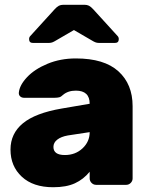

<svg xmlns="http://www.w3.org/2000/svg" viewBox="-20 -775 629 805"><path d="M24 0ZM356 -340Q356 -395 298 -395Q265 -395 244 -377Q236 -369 228 -367Q220 -365 208 -365H81Q71 -365 64.5 -371Q58 -377 59 -387Q62 -418 93.5 -451.5Q125 -485 179 -507.5Q233 -530 298 -530Q417 -530 476.5 -476Q536 -422 536 -330V-27Q536 -16 528 -8Q520 0 509 0H383Q372 0 364 -8Q356 -16 356 -27V-55Q330 -23 294 -6.5Q258 10 203 10Q119 10 71.5 -34Q24 -78 24 -148Q24 -215 76 -258Q128 -301 239 -320ZM264 -207Q236 -202 220 -189.5Q204 -177 204 -159Q204 -125 252 -125Q296 -125 326 -153Q356 -181 356 -221ZM371 -736 473 -624Q478 -619 478 -611Q478 -595 462 -595H395Q386 -595 379 -598Q372 -601 364 -606L290 -649L216 -606Q208 -601 201 -598Q194 -595 185 -595H118Q102 -595 102 -611Q102 -619 107 -624L209 -736Q219 -747 227 -751Q235 -755 246 -755H334Q345 -755 353 -751Q361 -747 371 -736Z"/></svg>

Font: Hezaedrus
Style: Bold
Weight: 700
Designer: Hubert & Fischer
Foundry: Hubert & Fischer
Version: Version 1.10;September 3, 2019;FontCreator 11.5.0.2425 64-bi